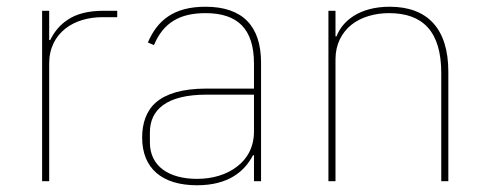

<svg xmlns="http://www.w3.org/2000/svg" viewBox="-20 -538 1446 570"><path d="M105 0V-506H126V-419H129C141 -443 157 -464 182 -480C206 -496 240 -506 287 -506H328V-487H284C243 -487 203 -476 174 -453C145 -430 126 -396 126 -349V0Z M590 -518C495 -518 447 -477 419 -412L437 -404C465 -471 514 -499 590 -499C685 -499 734 -453 734 -349V-275H592C520 -275 472 -259 443 -234C414 -209 402 -171 402 -130C402 -38 461 12 565 12C658 12 706 -29 731 -77H734V0H755V-352C755 -460 701 -518 590 -518ZM734 -148C734 -101 714 -66 683 -43C652 -19 610 -7 565 -7C482 -7 425 -44 425 -115V-145C425 -212 474 -257 593 -257H734V-148Z M955 0V-506H976V-430H979C996 -475 1046 -518 1137 -518C1250 -518 1311 -452 1311 -325V0H1290V-321C1290 -445 1235 -499 1135 -499C1094 -499 1053 -488 1024 -465C995 -442 976 -407 976 -362V0Z"/></svg>

Font: Plexus Sans Thin
Style: Regular
Weight: 250
Version: Version 2.001;PS 002.001;hotconv 1.0.70;makeotf.lib2.5.58329